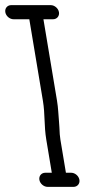

<svg xmlns="http://www.w3.org/2000/svg" viewBox="-80 -704 408 748"><path d="M206.5 24C221.5 24 231.9 11.5 229.4 -3.5C226.9 -18.5 212.4 -31 197.3 -31H176.8L155.3 -160.1C153.3 -172.3 152 -187.4 151.5 -206.7L150.1 -227.3C147.3 -258.3 147 -282.2 142.1 -311.8L89.2 -629H126.8C141.8 -629 152.2 -641.5 149.7 -656.5C147.2 -671.5 132.6 -684 117.6 -684H-36.4C-51.4 -684 -61.8 -671.5 -59.3 -656.5C-56.8 -641.5 -42.3 -629 -27.2 -629H34.2L87.1 -311.8C96.1 -257.9 91.1 -215.6 100.3 -160.1L121.8 -31H96.3C81.3 -31 70.9 -18.5 73.4 -3.5C75.9 11.5 90.5 24 105.5 24Z"/></svg>

Font: MewTooHand
Style: BdLta
Weight: 400
Designer: Mew Too, Robert Jablonski
Version: Version 0.77